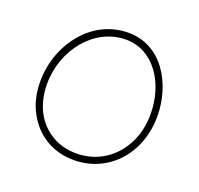

<svg xmlns="http://www.w3.org/2000/svg" viewBox="-120 -807 986 951"><g transform="rotate(20 372.5 -332.0)"><path d="M360.4 10.3C542 10.3 676.8 -136.2 676.8 -334C676.8 -420.4 651.9 -504.9 605 -569.8C557.6 -634.3 488.8 -675.3 402.3 -675.3C306.2 -675.3 223.6 -631.3 165 -561C106 -490.2 72.3 -397 72.3 -299.3C72.3 -239.3 85 -185.5 109.9 -139.2C159.7 -45.4 249.5 10.3 360.4 10.3ZM360.4 -24.9C312 -24.9 268.6 -36.6 230.5 -59.6C154.3 -105.5 108.4 -189.9 108.4 -299.3C108.4 -479 234.9 -639.2 402.3 -639.2C547.4 -639.2 641.6 -496.6 641.6 -334C641.6 -273.9 629.4 -220.2 604.5 -173.8C555.2 -80.6 467.3 -24.9 360.4 -24.9Z"/></g></svg>

Font: Mikhak ExtraLight
Style: Regular
Weight: 200
Designer: Amin Abedi
Version: Version 3.2